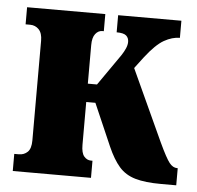

<svg xmlns="http://www.w3.org/2000/svg" viewBox="-44 -581 643 626"><g transform="rotate(5 277.5 -268.0)"><path d="M20 0V-56H35Q52 -56 63.5 -67Q75 -78 75 -105V-431Q75 -456 63.5 -468Q52 -480 35 -480H20V-536H276V-480H271Q258 -480 248.5 -468Q239 -456 239 -431V-305H269L340 -407Q348 -419 353 -430.5Q358 -442 358 -452Q358 -465 349.5 -472.5Q341 -480 318 -480V-536H525V-480Q500 -480 473.5 -465Q447 -450 413 -406L385 -369L493 -134Q516 -85 527.5 -70.5Q539 -56 553 -56H555V0H505Q453 0 420.5 -9.5Q388 -19 367.5 -42.5Q347 -66 329 -107L269 -245H239V-105Q239 -78 248.5 -67Q258 -56 271 -56H276V0Z"/></g></svg>

Font: Noto Serif ExtraCondensed Black
Style: Regular
Weight: 900
Width: 2
Designer: Monotype Design Team
Foundry: Monotype Imaging Inc.
Version: Version 2.015; ttfautohint (v1.8.4.7-5d5b)